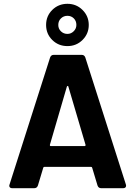

<svg xmlns="http://www.w3.org/2000/svg" viewBox="-20 -988 711 1008"><path d="M492 -14 464 -107Q463 -112 458 -112H213Q208 -112 207 -107L179 -14Q174 0 160 0H44Q35 0 31 -5.5Q27 -11 30 -19L243 -686Q248 -700 262 -700H409Q423 -700 428 -686L641 -19Q642 -17 642 -13Q642 -7 638 -3.5Q634 0 627 0H511Q497 0 492 -14ZM247 -221H424Q430 -221 429 -228L339 -533Q338 -537 335.5 -537Q333 -537 331 -533L242 -228Q241 -221 247 -221ZM222 -857Q222 -904 254.5 -936Q287 -968 334 -968Q381 -968 413.5 -935.5Q446 -903 446 -857Q446 -811 413.5 -778.5Q381 -746 334 -746Q287 -746 254.5 -778Q222 -810 222 -857ZM381 -857Q381 -878 367.5 -891.5Q354 -905 334 -905Q314 -905 300 -891.5Q286 -878 286 -857Q286 -837 300 -823.5Q314 -810 334 -810Q353 -810 367 -824Q381 -838 381 -857Z"/></svg>

Font: Barlow
Style: Bold
Weight: 700
Designer: Jeremy Tribby
Foundry: Jeremy Tribby
Version: Version 1.101 August 23, 2024